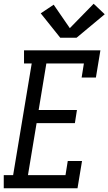

<svg xmlns="http://www.w3.org/2000/svg" viewBox="-38 -1003 578 1023"><path d="M-18 0V-70H32L131 -665H90V-735H497L473 -590H397L409 -665H209L168 -417H372L361 -347H157L111 -70H311L323 -145H399L375 0ZM283 -802 179 -932 248 -978 334 -853 461 -983 520 -927 370 -802Z"/></svg>

Font: Iosevka Curly Slab Oblique
Style: Regular
Weight: 400
Italic angle: -9°
Monospace: yes
Designer: Belleve Invis
Foundry: Belleve Invis
Version: Version 11.1.0; ttfautohint (v1.8.3)